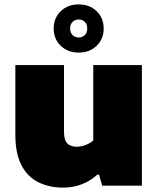

<svg xmlns="http://www.w3.org/2000/svg" viewBox="-20 -847 721 876"><path d="M268.5 9Q204.5 9 155 -15.5Q105.5 -40 77.8 -93.2Q50 -146.5 50 -233V-550H272V-247Q272 -207.5 287.2 -192.5Q302.5 -177.5 329.5 -177.5Q343.5 -177.5 357.8 -181.2Q372 -185 384.2 -191.5Q396.5 -198 405.5 -206.5V-550H627.5V0H446L432 -50H424Q392.5 -21.5 352.8 -6.2Q313 9 268.5 9ZM339 -607Q289.5 -607 257.2 -638Q225 -669 225 -717Q225 -765 257.2 -796Q289.5 -827 339 -827Q388.5 -827 420.8 -796Q453 -765 453 -717Q453 -669 420.8 -638Q388.5 -607 339 -607ZM339 -676Q356.5 -676 367.2 -687.2Q378 -698.5 378 -717Q378 -736 367.2 -747Q356.5 -758 339.5 -758Q322 -758 311 -747Q300 -736 300 -717Q300 -698.5 311 -687.2Q322 -676 339 -676Z"/></svg>

Font: Encode Sans SemiExpanded Black
Style: Regular
Weight: 900
Width: 6
Designer: Multiple Designers
Foundry: Impallari Type
Version: Version 3.002